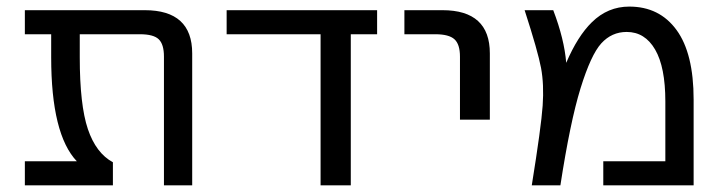

<svg xmlns="http://www.w3.org/2000/svg" viewBox="-20 -555 2168 577"><path d="M557.6 2H472.7V-384.8Q472.7 -421.9 457 -437Q441.4 -452.1 400.4 -452.1H219.7V-382.8Q219.7 -239.3 244.1 -167Q268.6 -94.7 319.3 -67.4V2H54.7V-70.3H210.9Q133.8 -151.4 133.8 -382.8V-452.1H54.7V-524.4H415Q557.6 -524.4 557.6 -394.5Z M1034.2 2H943.4V-452.1H661.1V-524.4H1113.3V-452.1H1034.2Z M1195.3 -452.1V-524.4H1309.6Q1452.1 -524.4 1452.1 -394.5V-195.3H1362.3V-384.8Q1362.3 -421.9 1345.7 -437Q1329.1 -452.1 1288.1 -452.1Z M1793 2V-70.3H1979.5V-250Q1979.5 -353.5 1948.7 -406.2Q1918 -459 1863.3 -459Q1818.4 -459 1787.1 -424.8Q1755.9 -390.6 1724.6 -289.6Q1693.4 -188.5 1664.1 2H1578.1Q1606.4 -173.8 1610.8 -237.3Q1615.2 -300.8 1606 -350.6Q1596.7 -400.4 1556.6 -524.4H1642.6Q1675.8 -437.5 1681.6 -366.2Q1715.8 -446.3 1758.8 -488.3Q1806.6 -535.2 1871.1 -535.2Q1961.9 -535.2 2013.2 -464.8Q2064.5 -394.5 2064.5 -255.9V2Z"/></svg>

Font: Gen Shin Gothic Regular
Style: Regular
Weight: 400
Designer: [Source Han Sans]
Ryoko NISHIZUKA  (kana & ideographs); Paul D. Hunt (Latin, Greek & Cyrillic); Wenlong ZHANG  (bopomofo
Version: Version 1.002.20150607